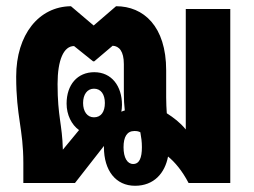

<svg xmlns="http://www.w3.org/2000/svg" viewBox="-20 -588 815 617"><path d="M414 9C475 9 510 -32 520 -85C542 -67 565 -40 586 0H720V-559H577V-172C559 -194 538 -210 516 -224C515 -239 514 -256 514 -275V-362C514 -504 441 -568 353 -568L281 -506L208 -568C105 -567 32 -477 32 -342C32 -212 55 -175 55 -64V0H221L314 -119C314 -119 314 -117 314 -115C314 -40 352 9 414 9ZM165 -318C165 -396 185 -440 218 -440L279 -391H283L342 -441C363 -440 378 -423 378 -382V-287C378 -269 379 -250 381 -233C377 -232 374 -231 370 -229C371 -236 372 -243 372 -251C372 -311 339 -356 283 -356C229 -356 194 -316 194 -255C194 -219 210 -187 234 -170L182 -107C180 -190 165 -212 165 -318ZM282 -211C260 -211 247 -230 247 -257C247 -284 260 -303 282 -303C305 -303 317 -284 317 -257C317 -229 305 -211 282 -211ZM408 -61C389 -61 377 -81 377 -115C377 -148 388 -167 412 -167C420 -167 425 -166 431 -163C434 -146 436 -133 436 -115C436 -81 428 -61 408 -61Z"/></svg>

Font: Noto Sans Thai Looped ExtraCondensed ExtraBold
Style: Regular
Weight: 800
Width: 2
Designer: Sasikarn Vongin, Ben Mitchell
Foundry: The Fontpad Ltd
Version: Version 1.001